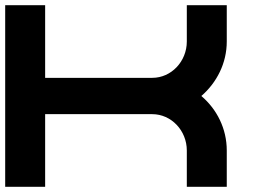

<svg xmlns="http://www.w3.org/2000/svg" viewBox="-20 -720 1020 740"><path d="M854 -700H700V-560C700 -483 640 -420 567 -420H154V-700H0V0H154V-280H567C640 -280 700 -217 700 -140V0H854V-140C854 -224 816 -299 756 -350C816 -402 854 -477 854 -560Z"/></svg>

Font: Generic Techno
Style: Regular
Weight: 400
Designer: NC Empire
Foundry: NC Empire
Version: Version 1.000;hotconv 1.0.109;makeotfexe 2.5.65596